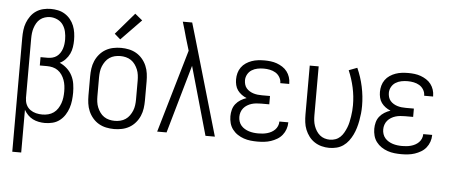

<svg xmlns="http://www.w3.org/2000/svg" viewBox="-59 -904 2967 1263"><g transform="rotate(5 1425.0 -272.5)"><path d="M59 215V-538Q59 -563 62 -588.5Q65 -614 74 -637.5Q83 -661 98 -682Q113 -703 134 -717Q155 -731 180 -737Q205 -743 230 -743Q254 -743 278 -738Q302 -733 323 -720Q344 -707 359.5 -688Q375 -669 384 -646.5Q393 -624 396.5 -600Q400 -576 400 -552Q400 -529 396.5 -505.5Q393 -482 383 -461Q373 -440 356.5 -422.5Q340 -405 319 -395Q345 -384 367 -364Q389 -344 402 -318.5Q415 -293 419.5 -264Q424 -235 424 -207Q424 -181 421 -155Q418 -129 410 -105Q402 -81 388 -59Q374 -37 353.5 -21Q333 -5 307.5 1.5Q282 8 256 8Q236 8 215 4Q194 0 175.5 -9.5Q157 -19 142.5 -34Q128 -49 118 -67V215ZM234 -46Q254 -46 273.5 -51Q293 -56 309 -67.5Q325 -79 336 -96Q347 -113 353.5 -131.5Q360 -150 362.5 -169.5Q365 -189 365 -209V-210Q365 -229 362.5 -248Q360 -267 353.5 -285Q347 -303 336 -319Q325 -335 309.5 -346Q294 -357 275.5 -361.5Q257 -366 238 -366H190V-421H238Q253 -421 268.5 -425Q284 -429 296.5 -438Q309 -447 318 -460.5Q327 -474 332 -489Q337 -504 339 -519.5Q341 -535 341 -551Q341 -576 335.5 -601Q330 -626 316 -646.5Q302 -667 278.5 -678Q255 -689 230 -689Q213 -689 195.5 -683.5Q178 -678 164.5 -667Q151 -656 142 -640.5Q133 -625 127.5 -608Q122 -591 120 -573.5Q118 -556 118 -538V-144L119 -139Q119 -118 128.5 -99Q138 -80 155 -68Q172 -56 192.5 -51Q213 -46 234 -46Z M713 8Q686 8 660 2.5Q634 -3 611.5 -16Q589 -29 571.5 -49.5Q554 -70 543.5 -94.5Q533 -119 529.5 -145Q526 -171 526 -197V-323Q526 -349 529.5 -375Q533 -401 543.5 -425.5Q554 -450 571.5 -470.5Q589 -491 611.5 -504Q634 -517 660 -522.5Q686 -528 713 -528Q739 -528 765 -522.5Q791 -517 813.5 -504Q836 -491 853.5 -470.5Q871 -450 881.5 -425.5Q892 -401 895.5 -375Q899 -349 899 -323V-197Q899 -171 895.5 -145Q892 -119 881.5 -94.5Q871 -70 853.5 -49.5Q836 -29 813.5 -16Q791 -3 765 2.5Q739 8 713 8ZM713 -46Q731 -46 749.5 -50.5Q768 -55 783.5 -65.5Q799 -76 810 -91.5Q821 -107 828 -124Q835 -141 837.5 -160Q840 -179 840 -197V-323Q840 -341 837.5 -360Q835 -379 828 -396Q821 -413 810 -428.5Q799 -444 783.5 -454.5Q768 -465 749.5 -469.5Q731 -474 713 -474Q694 -474 675.5 -469.5Q657 -465 641.5 -454.5Q626 -444 615 -428.5Q604 -413 597 -396Q590 -379 587.5 -360Q585 -341 585 -323V-197Q585 -179 587.5 -160Q590 -141 597 -124Q604 -107 615 -91.5Q626 -76 641.5 -65.5Q657 -55 675.5 -50.5Q694 -46 713 -46ZM702 -583 663 -617 786 -760 835 -720Z M997 0 1157 -548 1132 -631Q1125 -657 1117.5 -683Q1110 -709 1102 -735H1164L1190 -647L1378 0H1316L1188 -451L1059 0Z M1660 8Q1637 8 1614 5.5Q1591 3 1569 -4.5Q1547 -12 1527.5 -25Q1508 -38 1494 -56.5Q1480 -75 1474 -97.5Q1468 -120 1468 -143Q1468 -164 1473.5 -185.5Q1479 -207 1492.5 -224Q1506 -241 1524.5 -252.5Q1543 -264 1564 -271Q1546 -278 1530.5 -289.5Q1515 -301 1504 -316Q1493 -331 1488.5 -350Q1484 -369 1484 -388Q1484 -409 1489.5 -429.5Q1495 -450 1507.5 -467.5Q1520 -485 1538 -497Q1556 -509 1576 -516Q1596 -523 1617 -525.5Q1638 -528 1660 -528Q1680 -528 1701 -525.5Q1722 -523 1741.5 -516Q1761 -509 1779 -497.5Q1797 -486 1809.5 -469.5Q1822 -453 1828.5 -433Q1835 -413 1835 -392V-388H1776V-390Q1776 -410 1765 -428Q1754 -446 1737 -456Q1720 -466 1700 -470Q1680 -474 1660 -474Q1639 -474 1618.5 -470Q1598 -466 1580.5 -455Q1563 -444 1553 -425.5Q1543 -407 1543 -387Q1543 -373 1547 -359Q1551 -345 1560 -334.5Q1569 -324 1581.5 -316.5Q1594 -309 1607.5 -305Q1621 -301 1634.5 -299.5Q1648 -298 1663 -298H1716V-243H1662Q1647 -243 1631 -241.5Q1615 -240 1600 -235.5Q1585 -231 1571 -222.5Q1557 -214 1547 -202Q1537 -190 1532 -175Q1527 -160 1527 -144Q1527 -128 1532 -113Q1537 -98 1547 -86.5Q1557 -75 1570.5 -67Q1584 -59 1598.5 -54.5Q1613 -50 1628.5 -48Q1644 -46 1660 -46Q1675 -46 1689.5 -47.5Q1704 -49 1718.5 -53Q1733 -57 1746 -64Q1759 -71 1769.5 -81.5Q1780 -92 1786 -106Q1792 -120 1792 -135V-136H1851V-134Q1851 -112 1843.5 -90.5Q1836 -69 1822 -51.5Q1808 -34 1788.5 -22.5Q1769 -11 1748 -4Q1727 3 1704.5 5.5Q1682 8 1660 8Z M2133 8Q2108 8 2083 1.5Q2058 -5 2036.5 -19Q2015 -33 1999.5 -53.5Q1984 -74 1974.5 -97.5Q1965 -121 1962 -146.5Q1959 -172 1959 -197V-520H2018V-197Q2018 -179 2020 -161.5Q2022 -144 2028 -127Q2034 -110 2043.5 -95Q2053 -80 2066.5 -68.5Q2080 -57 2097.5 -51.5Q2115 -46 2133 -46Q2152 -46 2170 -52.5Q2188 -59 2201.5 -72Q2215 -85 2224.5 -102Q2234 -119 2241 -136.5Q2248 -154 2252 -172.5Q2256 -191 2259 -210Q2262 -229 2263.5 -247.5Q2265 -266 2265 -285Q2265 -344 2252.5 -401Q2240 -458 2217 -512L2272 -533Q2298 -475 2311.5 -412Q2325 -349 2325 -285Q2325 -260 2322.5 -236Q2320 -212 2315.5 -187.5Q2311 -163 2304 -139.5Q2297 -116 2286.5 -94Q2276 -72 2261 -52Q2246 -32 2226 -18Q2206 -4 2182 2Q2158 8 2133 8Z M2610 8Q2587 8 2564 5.5Q2541 3 2519 -4.5Q2497 -12 2477.5 -25Q2458 -38 2444 -56.5Q2430 -75 2424 -97.5Q2418 -120 2418 -143Q2418 -164 2423.5 -185.5Q2429 -207 2442.5 -224Q2456 -241 2474.5 -252.5Q2493 -264 2514 -271Q2496 -278 2480.5 -289.5Q2465 -301 2454 -316Q2443 -331 2438.5 -350Q2434 -369 2434 -388Q2434 -409 2439.5 -429.5Q2445 -450 2457.5 -467.5Q2470 -485 2488 -497Q2506 -509 2526 -516Q2546 -523 2567 -525.5Q2588 -528 2610 -528Q2630 -528 2651 -525.5Q2672 -523 2691.5 -516Q2711 -509 2729 -497.5Q2747 -486 2759.5 -469.5Q2772 -453 2778.5 -433Q2785 -413 2785 -392V-388H2726V-390Q2726 -410 2715 -428Q2704 -446 2687 -456Q2670 -466 2650 -470Q2630 -474 2610 -474Q2589 -474 2568.5 -470Q2548 -466 2530.5 -455Q2513 -444 2503 -425.5Q2493 -407 2493 -387Q2493 -373 2497 -359Q2501 -345 2510 -334.5Q2519 -324 2531.5 -316.5Q2544 -309 2557.5 -305Q2571 -301 2584.5 -299.5Q2598 -298 2613 -298H2666V-243H2612Q2597 -243 2581 -241.5Q2565 -240 2550 -235.5Q2535 -231 2521 -222.5Q2507 -214 2497 -202Q2487 -190 2482 -175Q2477 -160 2477 -144Q2477 -128 2482 -113Q2487 -98 2497 -86.5Q2507 -75 2520.5 -67Q2534 -59 2548.5 -54.5Q2563 -50 2578.5 -48Q2594 -46 2610 -46Q2625 -46 2639.5 -47.5Q2654 -49 2668.5 -53Q2683 -57 2696 -64Q2709 -71 2719.5 -81.5Q2730 -92 2736 -106Q2742 -120 2742 -135V-136H2801V-134Q2801 -112 2793.5 -90.5Q2786 -69 2772 -51.5Q2758 -34 2738.5 -22.5Q2719 -11 2698 -4Q2677 3 2654.5 5.5Q2632 8 2610 8Z"/></g></svg>

Font: Iosevka QP Light
Style: Regular
Weight: 300
Designer: Belleve Invis
Foundry: Belleve Invis
Version: Version 20.0.0; ttfautohint (v1.8.4)